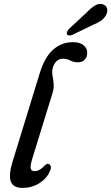

<svg xmlns="http://www.w3.org/2000/svg" viewBox="-20 -933 558 963"><path d="M346 -721.5Q381.5 -721.5 399.5 -705.8Q417.5 -690 417.5 -669.5Q417.5 -647 405.2 -633.8Q393 -620.5 370.5 -620.5Q349.5 -620.5 332.8 -629.5Q316 -638.5 294 -638.5Q275.5 -638.5 262.2 -624.8Q249 -611 243.5 -588Q240 -570.5 243.8 -551.8Q247.5 -533 249.2 -511Q251 -489 242 -461.5L144.5 -145.5Q131 -103 133.8 -88.8Q136.5 -74.5 153 -74.5Q179 -74.5 205.5 -104Q215.5 -114 225 -110Q232.5 -107.5 234.8 -97.5Q237 -87.5 229.5 -73Q214.5 -37.5 177 -14Q139.5 9.5 94 9.5Q45.5 9.5 34 -23.2Q22.5 -56 43 -122L179.5 -566.5Q204.5 -647.5 247 -684.5Q289.5 -721.5 346 -721.5ZM410.5 -866.5Q434.5 -891.5 455 -904.5Q475.5 -917.5 496 -911.5Q513 -906 517 -889.8Q521 -873.5 511.5 -857Q502 -839.5 486 -828.8Q470 -818 444.5 -807.5L341.5 -757.5Q333.5 -754.5 326.2 -755.2Q319 -756 316 -761.5Q313 -767.5 317 -774.8Q321 -782 327.5 -789.5Z"/></svg>

Font: Fraunces 72pt S100
Style: Italic
Weight: 400
Italic angle: -16°
Version: Version 1.000; ttfautohint (v1.8.3)